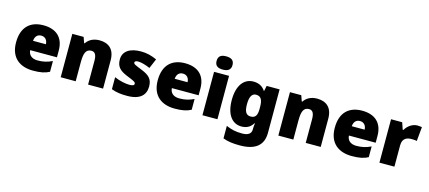

<svg xmlns="http://www.w3.org/2000/svg" viewBox="-68 -1449 5285 2363"><g transform="rotate(15 2574.0 -268.0)"><path d="M315 -563C152 -563 42 -472 42 -273C42 -76 166 10 333 10C429 10 487 -3 540 -31V-168C479 -139 425 -126 356 -126C278 -126 238 -167 235 -225H576V-310C576 -479 476 -563 315 -563ZM322 -433C374 -433 402 -394 403 -345H239C244 -406 277 -433 322 -433Z M1030 -563C952 -563 896 -532 861 -480H854L828 -553H684V0H875V-242C875 -352 894 -413 966 -413C1013 -413 1033 -375 1033 -302V0H1224V-360C1224 -502 1144 -563 1030 -563Z M1765 -170C1765 -267 1719 -307 1623 -346C1531 -383 1512 -390 1512 -411C1512 -426 1529 -434 1559 -434C1592 -434 1654 -418 1709 -393L1761 -516C1692 -547 1631 -563 1558 -563C1421 -563 1330 -508 1330 -400C1330 -309 1375 -266 1467 -228C1560 -190 1585 -181 1585 -157C1585 -138 1566 -129 1523 -129C1481 -129 1401 -142 1331 -174V-21C1395 3 1452 10 1531 10C1699 10 1765 -65 1765 -170Z M2120 -563C1957 -563 1847 -472 1847 -273C1847 -76 1971 10 2138 10C2234 10 2292 -3 2345 -31V-168C2284 -139 2230 -126 2161 -126C2083 -126 2043 -167 2040 -225H2381V-310C2381 -479 2281 -563 2120 -563ZM2127 -433C2179 -433 2207 -394 2208 -345H2044C2049 -406 2082 -433 2127 -433Z M2586 -776C2530 -776 2485 -759 2485 -691C2485 -625 2530 -607 2586 -607C2641 -607 2688 -625 2688 -691C2688 -759 2641 -776 2586 -776ZM2681 -553H2490V0H2681Z M2991 -563C2872 -563 2790 -463 2790 -276C2790 -89 2870 10 2988 10C3064 10 3108 -26 3134 -70H3140C3136 -43 3134 -18 3134 -1V9C3134 62 3096 91 3019 91C2932 91 2881 77 2814 49V208C2877 232 2941 240 3030 240C3230 240 3325 157 3325 1V-553H3160L3146 -485H3142C3113 -529 3068 -563 2991 -563ZM3063 -415C3131 -415 3149 -365 3149 -279V-256C3149 -177 3128 -138 3066 -138C3010 -138 2984 -177 2984 -273C2984 -366 3010 -415 3063 -415Z M3803 -563C3725 -563 3669 -532 3634 -480H3627L3601 -553H3457V0H3648V-242C3648 -352 3667 -413 3739 -413C3786 -413 3806 -375 3806 -302V0H3997V-360C3997 -502 3917 -563 3803 -563Z M4376 -563C4213 -563 4103 -472 4103 -273C4103 -76 4227 10 4394 10C4490 10 4548 -3 4601 -31V-168C4540 -139 4486 -126 4417 -126C4339 -126 4299 -167 4296 -225H4637V-310C4637 -479 4537 -563 4376 -563ZM4383 -433C4435 -433 4463 -394 4464 -345H4300C4305 -406 4338 -433 4383 -433Z M5079 -563C5016 -563 4956 -519 4926 -465H4917L4887 -553H4745V0H4936V-272C4936 -372 5007 -383 5055 -383C5090 -383 5107 -380 5120 -377L5137 -557C5126 -559 5100 -563 5079 -563Z"/></g></svg>

Font: Noto Sans Tamil Black
Style: Regular
Weight: 900
Designer: Jelle Bosma - Monotype Design Team
Foundry: Monotype Imaging Inc.
Version: Version 2.004